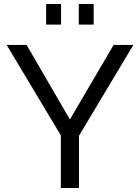

<svg xmlns="http://www.w3.org/2000/svg" viewBox="-20 -933 695 953"><path d="M13 -710 282 -261V0H372V-259L642 -710H544L327 -340L112 -710ZM283 -811V-913H209V-811ZM445 -811V-913H371V-811Z"/></svg>

Font: Raleway Med
Style: Regular
Weight: 500
Designer: Matt McInerney, Pablo Impallari, Rodrigo Fuenzalida
Foundry: Matt McInerney, Pablo Impallari, Rodrigo Fuenzalida
Version: Version 3.00 July 28, 2015